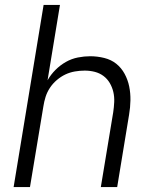

<svg xmlns="http://www.w3.org/2000/svg" viewBox="-20 -755 640 775"><path d="M35 0 156 -735H222L172 -431Q185 -454 204 -473Q223 -492 246 -505Q269 -518 294.5 -523Q320 -528 344 -528Q373 -528 401 -521Q429 -514 449.5 -497.5Q470 -481 483 -457Q496 -433 501.5 -406Q507 -379 506.5 -350Q506 -321 501 -292L453 0H387L437 -302Q440 -322 441 -343Q442 -364 437.5 -383.5Q433 -403 423 -420Q413 -437 397.5 -448.5Q382 -460 362.5 -465Q343 -470 322 -470Q302 -470 282 -466.5Q262 -463 244 -454.5Q226 -446 209.5 -432Q193 -418 181.5 -400.5Q170 -383 164 -364Q158 -345 155 -325L101 0Z"/></svg>

Font: Iosevka Aile Light
Style: Italic
Weight: 300
Italic angle: -9°
Designer: Belleve Invis
Foundry: Belleve Invis
Version: Version 31.1.0; ttfautohint (v1.8.4)